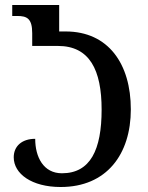

<svg xmlns="http://www.w3.org/2000/svg" viewBox="-20 -737 593 769"><path d="M223 12C407 12 504 -119 504 -299C504 -481 414 -611 243 -611H217V-717H29V-673H49C88 -673 109 -663 109 -604V-553H212C339 -553 387 -457 387 -298C387 -137 342 -43 228 -43C154 -43 121 -108 121 -181C67 -181 35 -151 35 -107C35 -41 107 12 223 12Z"/></svg>

Font: Noto Serif Georgian Condensed Medium
Style: Regular
Weight: 500
Width: 3
Designer: Monotype Design Team, Akaki Razmadze
Foundry: Google LLC
Version: Version 2.003